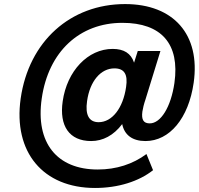

<svg xmlns="http://www.w3.org/2000/svg" viewBox="-20 -829 975 939"><path d="M444.8 90.3C558.1 90.3 659.2 58.1 728.5 3.4L696.3 -75.7C629.9 -26.4 549.3 0 458 0C258.3 0 152.8 -130.4 184.1 -347.2C216.8 -576.2 369.1 -717.3 578.6 -717.3C769 -717.3 860.4 -614.7 833 -422.9C815.9 -305.2 766.1 -225.6 712.4 -225.6C682.1 -225.6 670.9 -243.2 676.3 -283.2C678.7 -298.8 683.6 -319.8 691.9 -343.8L764.6 -579.6H653.8L635.7 -522.5C620.6 -568.4 585.9 -589.8 530.8 -589.8C409.7 -589.8 307.6 -481.9 286.6 -333.5C269 -213.4 318.8 -139.2 425.8 -139.2C482.9 -139.2 535.6 -166.5 577.6 -222.2C588.4 -168.5 627.9 -139.2 691.4 -139.2C809.1 -139.2 902.3 -250 927.2 -424.3C960.9 -659.7 829.1 -809.1 591.8 -809.1C324.7 -809.1 121.1 -627 81.1 -347.2C43.9 -84.5 190.9 90.3 444.8 90.3ZM462.4 -231.4C415 -231.4 396 -267.6 405.8 -334.5C419.4 -432.1 472.7 -494.6 539.6 -494.6C588.4 -494.6 606 -464.8 596.7 -403.8C582 -300.3 528.3 -231.4 462.4 -231.4Z"/></svg>

Font: Winston SemiBold
Style: Italic
Weight: 600
Italic angle: -8.13011°
Designer: Vernon Adams, Kim Jin-seong, David Berlow, Cristiano Sobral
Foundry: The Winston Project Authors
Version: Version 3.004